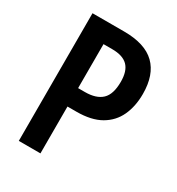

<svg xmlns="http://www.w3.org/2000/svg" viewBox="-171 -822 858 930"><g transform="rotate(30 257.5 -357.0)"><path d="M251 -714Q368 -714 424.5 -659Q481 -604 481 -497Q481 -428 456.5 -375Q432 -322 380 -292Q328 -262 245 -262H195V0H74V-714ZM244 -611H195V-365H233Q296 -365 327.5 -395Q359 -425 359 -495Q359 -555 331 -583Q303 -611 244 -611Z"/></g></svg>

Font: Noto Sans Hebrew Condensed SemiBold
Style: Regular
Weight: 600
Width: 3
Designer: Monotype Design Team
Foundry: Monotype Imaging Inc.
Version: Version 2.004; ttfautohint (v1.8.4.7-5d5b)